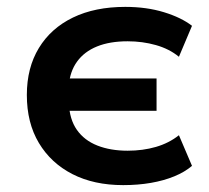

<svg xmlns="http://www.w3.org/2000/svg" viewBox="-20 -528 608 558"><path d="M338 10Q253 10 190.5 -22Q128 -54 93 -112.5Q58 -171 58 -252Q58 -331 93 -388.5Q128 -446 192 -477Q256 -508 344 -508Q406 -508 456.5 -492.5Q507 -477 538 -453L500 -363Q472 -386 433 -397Q394 -408 351 -408Q299 -408 262 -393Q225 -378 204 -349Q183 -320 180 -279L171 -300H435V-206H171L180 -229Q182 -181 203.5 -150.5Q225 -120 263 -105Q301 -90 351 -90Q395 -90 433 -101Q471 -112 500 -135L538 -46Q517 -28 486.5 -15.5Q456 -3 418.5 3.5Q381 10 338 10Z"/></svg>

Font: Nunito Sans 8pt
Style: Bold
Weight: 700
Version: Version 3.101;gftools[0.9.27]